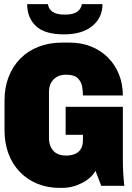

<svg xmlns="http://www.w3.org/2000/svg" viewBox="-20 -903 640 933"><path d="M269 10Q211 10 162 -10Q113 -30 77 -67Q41 -104 21.5 -155.5Q2 -207 2 -270V-415Q2 -478 22 -529.5Q42 -581 79 -618.5Q116 -656 167.5 -676Q219 -696 282 -696H318Q375 -696 422.5 -677Q470 -658 504.5 -623.5Q539 -589 558 -542Q577 -495 577 -439H383Q383 -457 379.5 -480.5Q376 -504 359 -522Q342 -540 300 -540Q276 -540 257.5 -530Q239 -520 228.5 -501.5Q218 -483 218 -455V-232Q218 -211 224 -195.5Q230 -180 240.5 -169Q251 -158 266.5 -152.5Q282 -147 300 -147Q325 -147 343.5 -154.5Q362 -162 372.5 -178.5Q383 -195 383 -222V-248H299V-384H577V-144Q577 -98 578.5 -68Q580 -38 584 0H472L444 -73Q424 -37 378 -13.5Q332 10 282 10ZM291 -736Q197 -736 154.5 -776.5Q112 -817 112 -883H213Q216 -859 235.5 -845.5Q255 -832 295 -832Q335 -832 354.5 -845.5Q374 -859 378 -883H478Q478 -817 428.5 -776.5Q379 -736 291 -736Z"/></svg>

Font: Chivo Mono Medium Black
Style: Regular
Weight: 900
Monospace: yes
Version: Version 1.008